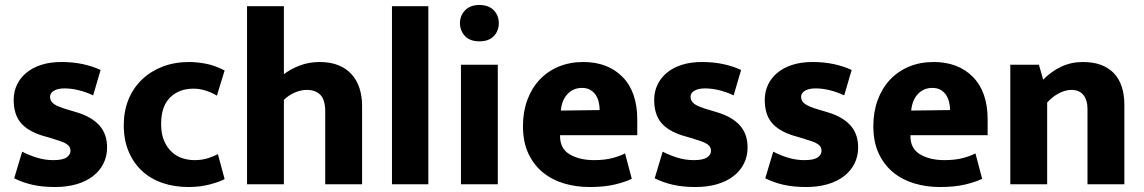

<svg xmlns="http://www.w3.org/2000/svg" viewBox="-20 -740 4593 771"><path d="M354 -357Q327 -370 297 -377.5Q267 -385 239 -385Q213 -385 197 -376Q181 -367 181 -351Q181 -334 196.5 -322.5Q212 -311 258 -298L288 -289Q348 -271 379 -236.5Q410 -202 410 -148Q410 -112 395 -82.5Q380 -53 352.5 -32Q325 -11 286.5 0Q248 11 201 11Q150 11 110.5 2Q71 -7 37 -24L69 -131Q98 -116 129.5 -106.5Q161 -97 194 -97Q232 -97 247.5 -108Q263 -119 263 -134Q263 -143 259.5 -149.5Q256 -156 247 -162Q238 -168 221.5 -173.5Q205 -179 179 -187L148 -196Q89 -215 62 -248.5Q35 -282 35 -339Q35 -372 48 -399.5Q61 -427 85.5 -447.5Q110 -468 145.5 -479.5Q181 -491 227 -491Q273 -491 312.5 -482.5Q352 -474 384 -459Z M761 -97Q793 -97 817.5 -105.5Q842 -114 855 -121L882 -21Q865 -11 825 0Q785 11 737 11Q681 11 633.5 -5Q586 -21 551.5 -52.5Q517 -84 497 -130.5Q477 -177 477 -238Q477 -294 496 -340.5Q515 -387 550 -420.5Q585 -454 633 -472.5Q681 -491 740 -491Q771 -491 807.5 -484Q844 -477 882 -457L851 -356Q831 -368 806.5 -376Q782 -384 757 -384Q699 -384 663 -348.5Q627 -313 627 -242Q627 -202 639 -174.5Q651 -147 670 -129.5Q689 -112 713 -104.5Q737 -97 761 -97Z M1120 0H972V-715H1120V-442Q1147 -463 1184 -477Q1221 -491 1263 -491Q1307 -491 1339 -478Q1371 -465 1392 -441.5Q1413 -418 1423.5 -386Q1434 -354 1434 -315V0H1286V-291Q1286 -339 1266.5 -359Q1247 -379 1212 -379Q1188 -379 1163 -368Q1138 -357 1120 -339Z M1554 0V-715H1700V0Z M1831 0V-480H1979V0ZM1905 -574Q1867 -574 1847 -595.5Q1827 -617 1827 -647Q1827 -677 1847.5 -698.5Q1868 -720 1905 -720Q1942 -720 1962.5 -699Q1983 -678 1983 -647Q1983 -616 1963 -595Q1943 -574 1905 -574Z M2539 -197H2229V-193Q2229 -143 2268 -120Q2307 -97 2366 -97Q2407 -97 2438 -105Q2469 -113 2490 -124L2517 -22Q2490 -9 2448.5 1Q2407 11 2347 11Q2293 11 2244.5 -3.5Q2196 -18 2159.5 -48Q2123 -78 2101.5 -124Q2080 -170 2080 -234Q2080 -291 2097.5 -338.5Q2115 -386 2147 -420Q2179 -454 2223.5 -472.5Q2268 -491 2322 -491Q2421 -491 2480 -431Q2539 -371 2539 -260ZM2388 -298Q2388 -315 2384 -331Q2380 -347 2371.5 -359.5Q2363 -372 2349.5 -379.5Q2336 -387 2317 -387Q2282 -387 2259 -362.5Q2236 -338 2232 -296Z M2926 -357Q2899 -370 2869 -377.5Q2839 -385 2811 -385Q2785 -385 2769 -376Q2753 -367 2753 -351Q2753 -334 2768.5 -322.5Q2784 -311 2830 -298L2860 -289Q2920 -271 2951 -236.5Q2982 -202 2982 -148Q2982 -112 2967 -82.5Q2952 -53 2924.5 -32Q2897 -11 2858.5 0Q2820 11 2773 11Q2722 11 2682.5 2Q2643 -7 2609 -24L2641 -131Q2670 -116 2701.5 -106.5Q2733 -97 2766 -97Q2804 -97 2819.5 -108Q2835 -119 2835 -134Q2835 -143 2831.5 -149.5Q2828 -156 2819 -162Q2810 -168 2793.5 -173.5Q2777 -179 2751 -187L2720 -196Q2661 -215 2634 -248.5Q2607 -282 2607 -339Q2607 -372 2620 -399.5Q2633 -427 2657.5 -447.5Q2682 -468 2717.5 -479.5Q2753 -491 2799 -491Q2845 -491 2884.5 -482.5Q2924 -474 2956 -459Z M3370 -357Q3343 -370 3313 -377.5Q3283 -385 3255 -385Q3229 -385 3213 -376Q3197 -367 3197 -351Q3197 -334 3212.5 -322.5Q3228 -311 3274 -298L3304 -289Q3364 -271 3395 -236.5Q3426 -202 3426 -148Q3426 -112 3411 -82.5Q3396 -53 3368.5 -32Q3341 -11 3302.5 0Q3264 11 3217 11Q3166 11 3126.5 2Q3087 -7 3053 -24L3085 -131Q3114 -116 3145.5 -106.5Q3177 -97 3210 -97Q3248 -97 3263.5 -108Q3279 -119 3279 -134Q3279 -143 3275.5 -149.5Q3272 -156 3263 -162Q3254 -168 3237.5 -173.5Q3221 -179 3195 -187L3164 -196Q3105 -215 3078 -248.5Q3051 -282 3051 -339Q3051 -372 3064 -399.5Q3077 -427 3101.5 -447.5Q3126 -468 3161.5 -479.5Q3197 -491 3243 -491Q3289 -491 3328.5 -482.5Q3368 -474 3400 -459Z M3946 -197H3636V-193Q3636 -143 3675 -120Q3714 -97 3773 -97Q3814 -97 3845 -105Q3876 -113 3897 -124L3924 -22Q3897 -9 3855.5 1Q3814 11 3754 11Q3700 11 3651.5 -3.5Q3603 -18 3566.5 -48Q3530 -78 3508.5 -124Q3487 -170 3487 -234Q3487 -291 3504.5 -338.5Q3522 -386 3554 -420Q3586 -454 3630.5 -472.5Q3675 -491 3729 -491Q3828 -491 3887 -431Q3946 -371 3946 -260ZM3795 -298Q3795 -315 3791 -331Q3787 -347 3778.5 -359.5Q3770 -372 3756.5 -379.5Q3743 -387 3724 -387Q3689 -387 3666 -362.5Q3643 -338 3639 -296Z M4185 0H4037V-480H4152L4169 -420Q4201 -453 4241 -472Q4281 -491 4328 -491Q4409 -491 4452 -447Q4495 -403 4495 -318V0H4347V-303Q4347 -338 4330.5 -358.5Q4314 -379 4282 -379Q4258 -379 4231.5 -365Q4205 -351 4185 -328Z"/></svg>

Font: Ek Mukta ExtraBold
Style: Regular
Weight: 800
Designer: Girish Dalvi and Yashodeep Gholap
Foundry: Ek Type
Version: Version 2.538;PS 1.002;hotconv 16.6.51;makeotf.lib2.5.65220;